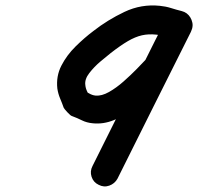

<svg xmlns="http://www.w3.org/2000/svg" viewBox="-20 -613 715 693"><path d="M636 -573Q656 -568 667 -550Q678 -532 673 -512Q668 -492 650 -481Q632 -470 612 -475Q572 -485 544 -488Q516 -491 492 -485.5Q468 -480 441.5 -464.5Q415 -449 379 -421Q365 -410 342.5 -391Q320 -372 302.5 -349.5Q285 -327 288 -306Q289 -294 295 -282Q301 -270 305 -258Q306 -256 300.5 -260.5Q295 -265 289 -272Q283 -278 278.5 -283.5Q274 -289 276 -288Q288 -284 300.5 -276.5Q313 -269 325 -268Q347 -266 373.5 -281Q400 -296 426 -319Q452 -342 474 -364.5Q496 -387 509 -401Q509 -401 505 -395Q500 -388 501 -389Q520 -427 539.5 -466Q559 -505 579 -544Q590 -566 609.5 -570.5Q629 -575 646 -566Q663 -558 671.5 -539.5Q680 -521 669 -498Q603 -366 536.5 -233.5Q470 -101 404 32Q404 32 404 32Q404 32 404 32Q394 50 374.5 57Q355 64 336 54Q317 45 310.5 25Q304 5 314 -14Q380 -146 446 -278.5Q512 -411 579 -544Q590 -566 609.5 -570.5Q629 -575 646 -566Q663 -558 671.5 -539.5Q680 -521 669 -498Q649 -460 629.5 -421Q610 -382 591 -343Q591 -343 587 -337Q583 -332 582 -331Q559 -306 528.5 -276.5Q498 -247 463.5 -221Q429 -195 391 -179.5Q353 -164 315 -168Q293 -170 276 -178.5Q259 -187 240 -194Q235 -195 223 -208Q212 -220 210 -224Q204 -241 197 -257.5Q190 -274 187 -293Q182 -338 201.5 -376Q221 -414 253 -445.5Q285 -477 317 -501Q368 -541 429 -570Q490 -599 557 -592Q578 -590 597 -584Q616 -578 636 -573Q636 -573 636 -573Q636 -573 636 -573Z"/></svg>

Font: FRB American Cursive Ultra
Style: Bold Italic
Weight: 1000
Italic angle: -25°
Version: Version 2.0;Modular Font Editor K font №1